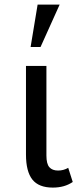

<svg xmlns="http://www.w3.org/2000/svg" viewBox="-20 -820 364 850"><path d="M159.5 -612H115.5L146.5 -799.5H244ZM214 10.5Q151.5 10.5 123.2 -25.2Q95 -61 95 -136V-528H185.5V-131.5Q185.5 -94.5 198.5 -79.8Q211.5 -65 237 -65Q261.5 -65 282 -77L302 -14.5Q266 10.5 214 10.5Z"/></svg>

Font: Roberto Sans
Style: Regular
Weight: 400
Designer: Google (font) & Cristiano Sobral (main changes)
Version: Version 1.500; ttfautohint (v1.8.4.7-5d5b-dirty)